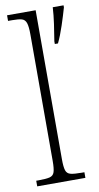

<svg xmlns="http://www.w3.org/2000/svg" viewBox="-87 -800 433 840"><g transform="rotate(-10 129.5 -380.0)"><path d="M8 0V-25H19Q52 -25 68 -29Q84 -33 89 -48.5Q94 -64 94 -98V-660Q94 -695 88.5 -711Q83 -727 68.5 -731Q54 -735 27 -735H8V-760H135V-98Q135 -64 140 -48.5Q145 -33 161 -29Q177 -25 210 -25H222V0ZM192 -612Q198 -648 203.5 -686.5Q209 -725 211 -760H259V-751Q250 -719 235.5 -675Q221 -631 206 -600H192Z"/></g></svg>

Font: Noto Serif Lao Condensed ExtraLight
Style: Regular
Weight: 200
Width: 3
Designer: Monotype Design Team
Foundry: Monotype Imaging Inc.
Version: Version 2.003; ttfautohint (v1.8.4.7-5d5b)